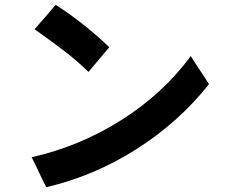

<svg xmlns="http://www.w3.org/2000/svg" viewBox="-20 -691 960 801"><path d="M349 -391Q305 -434 259.5 -469.5Q214 -505 144 -555L124 -569L174 -626Q186 -641 212 -671Q328 -597 436 -494ZM820 -389 852 -340Q725 -180 548 -68Q371 44 173 90Q164 73 157 58Q150 43 144 31Q127 -6 112 -35Q312 -80 486 -190Q660 -300 776 -457Q784 -444 795 -427Q806 -410 820 -389Z"/></svg>

Font: BM Euljiro oraeorae
Style: Regular
Weight: 400
Designer: Bongjin Kim; Bomjun Kim; Myungsoo Han; Hyesun Chae; Mikyoung Jeong; Wujin Sim; Minjae Kang; Suwha Jang;
Foundry: Sandoll Inc.
Version: Version 1.000;hotconv 1.0.109;makeexe 2.5.65596